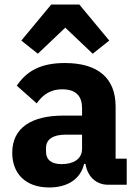

<svg xmlns="http://www.w3.org/2000/svg" viewBox="-20 -815 609 847"><path d="M206 -795 74 -636 147 -578 268 -693 389 -578 462 -636 330 -795ZM539 0V-115H490V-345C490 -469 414 -537 266 -537C156 -537 96 -499 54 -437L142 -359C165 -391 196 -421 255 -421C317 -421 342 -389 342 -338V-305H259C120 -305 34 -252 34 -141C34 -50 92 12 197 12C277 12 335 -24 351 -92H357C366 -36 404 0 457 0ZM252 -91C208 -91 183 -109 183 -147V-162C183 -200 213 -221 270 -221H342V-159C342 -111 301 -91 252 -91Z"/></svg>

Font: IBM Plex Thai Looped
Style: Bold
Weight: 700
Designer: Mike Abbink, Paul van der Laan, Pieter van Rosmalen, Ben Mitchell, Mark Frömberg
Foundry: Bold Monday
Version: Version 1.0